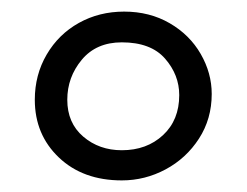

<svg xmlns="http://www.w3.org/2000/svg" viewBox="-20 -873 425 331"><path d="M40 -701Q40 -744 60.5 -779Q81 -814 116 -833.5Q151 -853 194 -853Q238 -853 272.5 -833Q307 -813 326 -780Q345 -747 345 -711Q345 -668 323 -634Q301 -600 265.5 -581Q230 -562 190 -562Q123 -562 81.5 -601.5Q40 -641 40 -701ZM289 -709Q289 -744 264.5 -772Q240 -800 190 -800Q146 -800 121 -770Q96 -740 96 -701Q96 -661 123.5 -637.5Q151 -614 190 -614Q233 -614 261 -640Q289 -666 289 -709Z"/></svg>

Font: Mali
Style: Regular
Weight: 400
Version: Version 1.000; ttfautohint (v1.6)